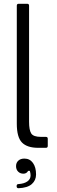

<svg xmlns="http://www.w3.org/2000/svg" viewBox="-20 -783 303 1017"><path d="M183 0Q124 0 96.5 -28Q69 -56 69 -128V-753Q69 -763 79 -763H124Q134 -763 134 -753V-138Q134 -94 145.5 -76Q157 -58 197 -58H223Q233 -58 233 -48V-10Q233 0 223 0ZM68 203Q68 192 78 192Q108 190 125 178Q142 166 142 146Q142 135 138 122H129Q121 137 104 137Q87 137 76 126Q65 115 65 97Q65 79 77 68Q89 57 109 57Q138 57 154.5 80Q171 103 171 141Q171 172 148.5 192Q126 212 78 214Q68 214 68 203Z"/></svg>

Font: Open Sauce Two Light
Style: Regular
Weight: 300
Designer: Alfredo Marco Pradil
Foundry: Creative Sauce Fz LLC
Version: Version 1.477